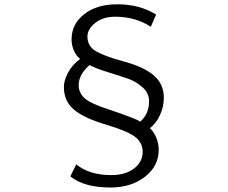

<svg xmlns="http://www.w3.org/2000/svg" viewBox="-20 -794 1040 876"><path d="M692.4 -727.5 668 -671.9Q597.7 -717.8 504.9 -717.8Q450.2 -717.8 414.6 -689.5Q378.9 -661.1 378.9 -627Q378.9 -583 417.5 -560.5Q456.1 -538.1 537.1 -515.6Q631.8 -491.2 679.7 -451.7Q727.5 -412.1 727.5 -348.6Q727.5 -307.6 710.4 -270Q693.4 -232.4 664.1 -209Q679.7 -195.3 691.9 -168.5Q704.1 -141.6 704.1 -110.4Q704.1 -36.1 641.1 12.7Q578.1 61.5 484.4 61.5Q363.3 61.5 300.8 10.7L328.1 -43.9Q387.7 4.9 487.3 4.9Q552.7 4.9 591.8 -25.4Q630.9 -55.7 630.9 -101.6Q630.9 -142.6 597.2 -168.9Q563.5 -195.3 469.7 -223.6Q365.2 -253.9 318.4 -293Q271.5 -332 271.5 -396.5Q271.5 -426.8 290 -461.9Q308.6 -497.1 345.7 -525.4Q327.1 -539.1 316.4 -564.9Q305.7 -590.8 306.6 -615.2Q306.6 -683.6 363.8 -729Q420.9 -774.4 515.6 -774.4Q617.2 -774.4 692.4 -727.5ZM388.7 -497.1Q338.9 -454.1 338.9 -405.3Q338.9 -371.1 365.7 -346.2Q392.6 -321.3 478.5 -293.9Q594.7 -254.9 620.1 -239.3Q660.2 -274.4 660.2 -332Q660.2 -370.1 628.4 -397.5Q596.7 -424.8 557.6 -437.5Q518.6 -450.2 465.8 -466.8Q413.1 -483.4 388.7 -497.1Z"/></svg>

Font: Gen Shin Gothic Monospace Normal
Style: Regular
Weight: 350
Designer: [Source Han Sans]
Ryoko NISHIZUKA  (kana & ideographs); Paul D. Hunt (Latin, Greek & Cyrillic); Wenlong ZHANG  (bopomofo
Version: Version 1.002.20150607